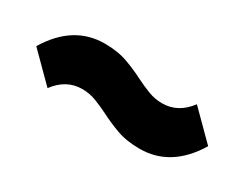

<svg xmlns="http://www.w3.org/2000/svg" viewBox="-38 -656 676 531"><g transform="rotate(30 300.0 -390.0)"><path d="M414 -288Q372 -288 340.5 -299.5Q309 -311 282 -325Q260 -336 239 -344Q218 -352 195 -352Q144 -352 110 -306L25 -391Q86 -492 186 -492Q228 -492 259.5 -480.5Q291 -469 318 -455Q340 -444 361 -436Q382 -428 405 -428Q456 -428 490 -474L575 -389Q514 -288 414 -288Z"/></g></svg>

Font: Tanohe Sans ExtraBold
Style: Regular
Weight: 800
Designer: Village Type and Design LLC & Cristiano Sobral
Foundry: Cooper Hewitt Smithsonian Design Museum
Version: Version 1.00;September 29, 2021;FontCreator 13.0.0.2655 64-b